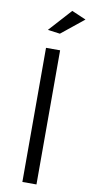

<svg xmlns="http://www.w3.org/2000/svg" viewBox="-105 -1006 495 1046"><g transform="rotate(10 142.5 -482.5)"><path d="M100 -742H178V0H100ZM206 -965 285 -931 161 -831 93 -840Z"/></g></svg>

Font: Alexandria Light
Style: Regular
Weight: 300
Designer: Mohamed Gaber
Foundry: Kief Type Foundry
Version: Version 5.100